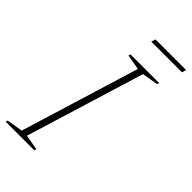

<svg xmlns="http://www.w3.org/2000/svg" viewBox="-275 -878 947 947"><g transform="rotate(45 198.5 -405.0)"><path d="M250.5 -645 171 -659 174 -670H373.5L370.5 -659L286.5 -645L96.5 -25L176 -11L173 0H-26.5L-23.5 -11L60.5 -25ZM202 -787 209 -809.5H422.5L416 -787Z"/></g></svg>

Font: Newsreader 16pt ExtraLight
Style: Italic
Weight: 275
Italic angle: -17°
Designer: Hugues Gentile
Foundry: Production Type
Version: Version 1.003; ttfautohint (v1.8.3)